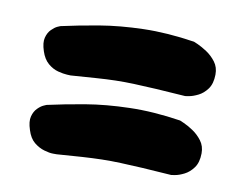

<svg xmlns="http://www.w3.org/2000/svg" viewBox="-48 -512 573 448"><g transform="rotate(10 239.0 -288.0)"><path d="M442.8 -187.8Q442.5 -166 433.2 -153.5Q424 -141 412 -135Q400 -129 391 -127.5Q382 -126 382 -126Q342 -129 313 -130.6Q284 -132.2 260.8 -133.1Q237.5 -134 216 -133.5Q194.5 -133 169.4 -131.4Q144.2 -129.8 110.2 -127.2Q110.2 -127.2 101.6 -127.2Q93 -127.2 80.4 -130.9Q67.8 -134.5 56.2 -143.9Q44.8 -153.2 39 -172Q32.5 -191.5 35.8 -203.8Q39 -216 46.4 -223.4Q53.8 -230.8 60.2 -233.6Q66.8 -236.5 66.8 -236.5Q108.5 -245.8 156 -253.8Q203.5 -261.8 259.2 -263.2Q315 -264.8 380.2 -254.8Q380.2 -254.8 389.8 -250.6Q399.2 -246.5 411.8 -238.2Q424.2 -230 433.6 -217.5Q443 -205 442.8 -187.8ZM442.8 -374.5Q442.5 -352.8 433.2 -340.2Q424 -327.8 412 -321.9Q400 -316 391 -314.5Q382 -313 382 -313Q342 -316 313 -317.6Q284 -319.2 260.8 -320.1Q237.5 -321 216 -320.5Q194.5 -320 169.4 -318.2Q144.2 -316.5 110.2 -314Q110.2 -314 101.6 -314.4Q93 -314.8 80.4 -318Q67.8 -321.2 56.2 -331Q44.8 -340.8 39 -358.8Q32.5 -378.2 35.8 -390.5Q39 -402.8 46.4 -410.1Q53.8 -417.5 60.2 -420.4Q66.8 -423.2 66.8 -423.2Q108.5 -432.5 156 -440.5Q203.5 -448.5 259.2 -450Q315 -451.5 380.2 -441.5Q380.2 -441.5 389.8 -437.4Q399.2 -433.2 411.8 -425Q424.2 -416.8 433.6 -404.4Q443 -392 442.8 -374.5Z"/></g></svg>

Font: Sour Gummy Black
Style: Regular
Weight: 900
Version: Version 1.000